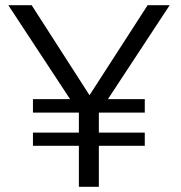

<svg xmlns="http://www.w3.org/2000/svg" viewBox="-20 -720 696 740"><path d="M107 -209H284V-247V-286H107V-338H250Q190 -429 131 -519Q72 -609 12 -700H102Q158 -612 213.5 -526.5Q269 -441 325 -353Q382 -441 437 -526.5Q492 -612 549 -700H634Q574 -609 515 -519Q456 -429 396 -338H538V-286H362Q362 -285 361.5 -285Q361 -285 361 -284V-209H538V-158H361V0H284V-158H107Z"/></svg>

Font: Rosa Sans Light
Style: Regular
Weight: 300
Designer: Pentagram / MCKL
Foundry: Pentagram / MCKL
Version: Version 1.005;September 16, 2019;FontCreator 11.5.0.2425 64-